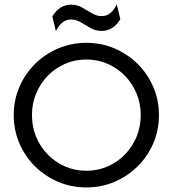

<svg xmlns="http://www.w3.org/2000/svg" viewBox="-20 -830 776 863"><path d="M368.1 12.5Q300.7 12.5 241.3 -12.8Q181.9 -38.2 137.2 -82.6Q92.4 -127.1 67 -186.1Q41.7 -245.1 41.7 -312.5Q41.7 -379.9 67 -438.9Q92.4 -497.9 137.2 -542.4Q181.9 -586.8 241.3 -612.2Q300.7 -637.5 368.1 -637.5Q436.1 -637.5 495.1 -612.2Q554.2 -586.8 599 -542.4Q643.8 -497.9 669.1 -438.9Q694.4 -379.9 694.4 -312.5Q694.4 -245.1 669.1 -186.1Q643.8 -127.1 599 -82.6Q554.2 -38.2 495.1 -12.8Q436.1 12.5 368.1 12.5ZM368.1 -62.5Q419.4 -62.5 463.9 -81.9Q508.3 -101.4 541.7 -135.8Q575 -170.1 593.8 -215.3Q612.5 -260.4 612.5 -312.5Q612.5 -364.6 593.8 -409.7Q575 -454.9 541.7 -489.2Q508.3 -523.6 463.9 -543.1Q419.4 -562.5 368.1 -562.5Q316.7 -562.5 272.2 -543.1Q227.8 -523.6 194.4 -489.2Q161.1 -454.9 142.4 -409.7Q123.6 -364.6 123.6 -312.5Q123.6 -260.4 142.4 -215.3Q161.1 -170.1 194.4 -135.8Q227.8 -101.4 272.2 -81.9Q316.7 -62.5 368.1 -62.5ZM231.2 -689.6 215.3 -756.2Q231.2 -782.6 252.4 -795.8Q273.6 -809 299.3 -809Q326.4 -809 349 -796.2Q371.5 -783.3 393.1 -770.5Q414.6 -757.6 436.8 -757.6Q459 -757.6 476 -771.5Q493.1 -785.4 504.9 -810.4L520.8 -743.8Q505.6 -718.1 484.4 -704.5Q463.2 -691 436.8 -691Q409.7 -691 387.2 -703.8Q364.6 -716.7 343.4 -729.5Q322.2 -742.4 299.3 -742.4Q277.1 -742.4 260.1 -728.5Q243.1 -714.6 231.2 -689.6Z"/></svg>

Font: Afacad Flux
Style: Regular
Weight: 400
Designer: Kristian Moeller
Foundry: Dicotype
Version: Version 1.100